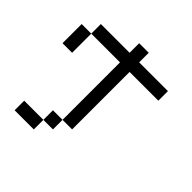

<svg xmlns="http://www.w3.org/2000/svg" viewBox="-199 -775 1090 1090"><g transform="rotate(45 346.0 -230.5)"><path d="M230.8 76.9V153.8H76.9V76.9ZM230.8 76.9V0H307.7V76.9ZM0 -461.5H76.9V-307.7H0ZM307.7 -461.5H76.9V-538.5H307.7V-615.4H384.6V-538.5H615.4V-461.5H384.6V0H307.7Z"/></g></svg>

Font: Mintsoda - Lime Green 13x16
Style: Regular
Weight: 400
Designer: Mintsoda-15
Version: Version 1.0